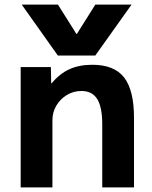

<svg xmlns="http://www.w3.org/2000/svg" viewBox="-20 -810 655 830"><path d="M74 -790H230.6L310.3 -663.3H312.3L392 -790H548.6L392 -570H230ZM69.4 0V-520H200L201.3 -450H203.3Q238.3 -492 280.6 -511Q323 -530 379 -530Q473.6 -530 516.5 -475.2Q559.3 -420.3 559.3 -300V0H422V-273.3Q422 -347 400.2 -381.9Q378.4 -416.7 332.3 -416.7Q297.7 -416.7 269 -399.4Q240.3 -382 223.5 -353.4Q206.6 -324.7 206.6 -290V0Z"/></svg>

Font: M PLUS 2 Thin
Style: Regular
Weight: 100
Designer: Coji Morishita
Foundry: UNDERFOREST DESIGN
Version: Version 1.001